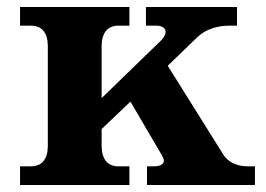

<svg xmlns="http://www.w3.org/2000/svg" viewBox="-20 -526 757 546"><path d="M616 -85 457 -339 542 -421C564 -442 597 -453 631 -453H654V-506H395V-453H424C453 -453 461 -433 436 -409L269 -247V-395C269 -432 286 -453 316 -453H348V-506H37V-453H69C99 -453 116 -432 116 -395V-111C116 -74 99 -53 69 -53H37V0H348V-53H316C286 -53 269 -74 269 -111V-159L351 -237L440 -85C453 -65 444 -53 417 -53H398V0H705V-53H684C654 -53 629 -65 616 -85Z"/></svg>

Font: LT Superior Serif ExtraBold
Style: Regular
Weight: 800
Designer: Daniel Lyons
Foundry: LyonsType
Version: Version 2.120;FEAKit 1.0